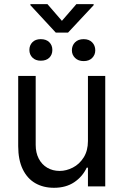

<svg xmlns="http://www.w3.org/2000/svg" viewBox="-20 -895 593 922"><path d="M402.3 -530.3H485.4V0H402.3V-89.8H396.5Q376 -46.4 336.2 -19.8Q296.4 6.8 239.3 6.8Q188 6.8 149.4 -15.4Q110.8 -37.6 89.1 -82.5Q67.4 -127.4 67.4 -193.4V-530.3H151.4V-199.2Q151.4 -161.6 166 -133.3Q180.7 -105 206.8 -89.6Q232.9 -74.2 266.6 -74.2Q298.3 -74.2 329.8 -90.3Q361.3 -106.4 381.8 -138.9Q402.3 -171.4 402.3 -217.8ZM175.8 -707Q201.7 -707 216.6 -692.4Q231.4 -677.7 231.4 -655.3Q231.4 -632.3 216.8 -617.9Q202.1 -603.5 175.8 -603.5Q150.9 -603.5 136 -618.2Q121.1 -632.8 121.1 -655.3Q121.1 -677.2 135.5 -692.1Q149.9 -707 175.8 -707ZM381.8 -707Q407.7 -707 422.6 -691.7Q437.5 -676.3 437.5 -653.3Q437.5 -631.8 422.6 -616.7Q407.7 -601.6 381.8 -601.6Q356 -601.6 340.6 -616.7Q325.2 -631.8 325.2 -653.3Q325.2 -676.3 340.3 -691.7Q355.5 -707 381.8 -707ZM277.3 -794.9 346.7 -875H429.7V-870.1L306.6 -738.3H248L126 -870.1V-875H208Z"/></svg>

Font: Pretendard
Style: Regular
Weight: 400
Designer: Base glyphs from Inter by Rasmus Andersson; Hangeul glyphs from Noto Sans CJK(Source Han Sans) by Jang Soo-young and Kan
Foundry: Kil Hyung-jin
Version: Version 1.309